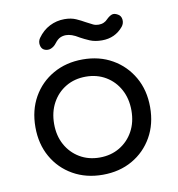

<svg xmlns="http://www.w3.org/2000/svg" viewBox="-84 -830 844 910"><g transform="rotate(-10 338.0 -375.0)"><path d="M338 4Q258 4 195.5 -31.5Q133 -67 97.5 -129.5Q62 -192 62 -273Q62 -355 97.5 -417.5Q133 -480 195.5 -515.5Q258 -551 338 -551Q418 -551 480 -515.5Q542 -480 578 -417.5Q614 -355 614 -273Q614 -192 578.5 -129.5Q543 -67 481 -31.5Q419 4 338 4ZM338 -79Q392 -79 434 -104Q476 -129 500 -172.5Q524 -216 524 -273Q524 -330 500 -374Q476 -418 434 -443Q392 -468 338 -468Q284 -468 242 -443Q200 -418 176 -374Q152 -330 152 -273Q152 -216 176 -172.5Q200 -129 242 -104Q284 -79 338 -79ZM445 -624Q411 -624 386.5 -634.5Q362 -645 344 -655Q323 -668 308 -673Q293 -678 280 -678Q265 -678 252 -672Q239 -666 226 -649Q215 -634 199 -627.5Q183 -621 166 -629Q153 -636 150 -653.5Q147 -671 157 -686Q181 -720 214.5 -737Q248 -754 286 -754Q318 -754 341.5 -743.5Q365 -733 382 -723Q404 -711 416 -705.5Q428 -700 442 -700Q456 -700 467 -705Q478 -710 485 -718Q498 -731 510.5 -736Q523 -741 540 -731Q555 -723 557 -704.5Q559 -686 547 -671Q508 -624 445 -624Z"/></g></svg>

Font: Comfortaa SemiBold
Style: Regular
Weight: 600
Designer: Johan Aakerlund
Foundry: Johan Aakerlund
Version: Version 3.104; ttfautohint (v1.8.1.43-b0c9)